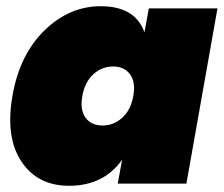

<svg xmlns="http://www.w3.org/2000/svg" viewBox="-20 -591 720 618"><path d="M304 -571Q415 -571 445 -487L459 -564H680L580 0H359L373 -77Q314 7 202 7Q101 7 49 -71Q-3 -149 20 -282Q43 -415 123 -493Q203 -571 304 -571ZM373.5 -212Q401 -237 409 -282Q417 -327 398.5 -352Q380 -377 344 -377Q308 -377 280.5 -352Q253 -327 245 -282Q237 -237 255.5 -212Q274 -187 310 -187Q346 -187 373.5 -212Z"/></svg>

Font: Poppins Black
Style: Italic
Weight: 900
Italic angle: -10°
Designer: Ninad Kale (Devanagari), Jonny Pinhorn (Latin)
Foundry: Indian Type Foundry
Version: Version 3.200;PS 1.000;hotconv 16.6.54;makeotf.lib2.5.65590